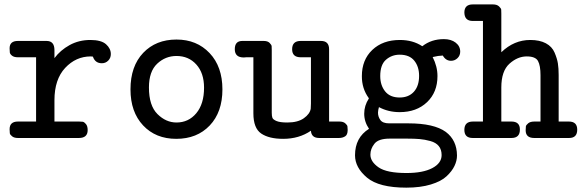

<svg xmlns="http://www.w3.org/2000/svg" viewBox="-20 -631 2665 878"><path d="M23.9 -40Q23.9 -75.2 62 -75.2H145V-369.1H62Q43.9 -369.1 34.9 -376.5Q25.9 -383.8 24.9 -390.9Q23.9 -397.9 23.9 -410.2Q23.9 -443.8 62 -443.8Q62.5 -443.8 63 -443.8H192.9Q229 -443.8 229 -401.9V-365.2Q255.9 -401.4 298.3 -424.8Q340.8 -448.2 393.1 -448.2Q442.9 -448.2 464.8 -428.7Q486.8 -409.2 486.8 -383.8Q486.8 -365.7 474.9 -353.8Q462.9 -341.8 445.8 -341.8Q415 -341.8 404.8 -372.1Q403.8 -372.1 399.9 -372.6Q396 -373 395 -373Q327.1 -373 278.1 -320.6Q229 -268.1 229 -172.9V-75.2H341.8Q351.6 -75.2 358.4 -74.2Q365.2 -73.2 373 -63.7Q380.9 -54.2 380.9 -36.1Q380.9 0 340.8 0H62Q44.9 0 35.4 -7.6Q25.9 -15.1 24.9 -21.5Q23.9 -27.8 23.9 -40Z M576.7 -222.2Q576.7 -328.1 634.8 -389.2Q692.9 -450.2 787.1 -450.2Q879.9 -450.2 938.5 -388.2Q997.1 -326.2 997.1 -222.2Q997.1 -118.2 939 -57.1Q880.9 3.9 786.1 3.9Q691.9 3.9 634.3 -57.6Q576.7 -119.1 576.7 -222.2ZM661.1 -231Q661.1 -147.9 700 -109.4Q738.8 -70.8 787.1 -70.8Q842.3 -70.8 877.7 -113.3Q913.1 -155.8 913.1 -230Q913.1 -296.9 877.9 -335.9Q842.8 -375 787.1 -375Q736.3 -375 698.7 -339.6Q661.1 -304.2 661.1 -231Z M1087.9 -443.8H1186Q1204.1 -443.8 1212.9 -434.8Q1221.7 -425.8 1222.2 -419.9Q1222.7 -414.1 1222.7 -400.9V-115.2Q1222.7 -100.1 1225.8 -92Q1229 -84 1244.9 -77.4Q1260.7 -70.8 1293.9 -70.8Q1341.8 -70.8 1369.4 -90.3Q1397 -109.9 1400.9 -133.8Q1401.9 -141.6 1401.9 -157.2V-369.1H1355Q1315.9 -369.1 1315.9 -405.8Q1315.9 -443.8 1355 -443.8H1447.8Q1484.9 -443.8 1484.9 -405.8V-75.2H1531.7Q1549.8 -75.2 1558.8 -67.1Q1567.9 -59.1 1568.8 -53Q1569.8 -46.9 1569.8 -38.1Q1569.8 -36.1 1569.8 -34.7Q1569.3 -14.6 1558.6 -7.8Q1546.9 0 1529.8 0H1439.9Q1403.8 0 1401.9 -33.2Q1347.7 3.9 1274.9 3.9Q1210 3.9 1174.3 -20.5Q1138.7 -44.9 1138.7 -112.8V-369.1H1106Q1105 -369.1 1101.3 -368.7Q1097.7 -368.2 1094.7 -368.2Q1053.7 -368.2 1053.7 -406Q1053.7 -443.8 1087.9 -443.8Z M1603.5 79.1Q1603.5 -2 1667.5 -42Q1645.5 -74.2 1645.5 -111.1Q1645.5 -147.9 1666.5 -180.2V-182.1Q1634.3 -226.1 1634.8 -283.2Q1634.8 -357.4 1682.6 -402.8Q1730.5 -448.2 1808.6 -448.2Q1867.7 -448.2 1910.6 -419.9H1911.6Q1952.6 -452.1 2009.8 -452.1Q2043 -452.1 2063.7 -436Q2084.5 -419.9 2084.5 -395Q2084.5 -377 2072 -365Q2059.6 -353 2042.5 -353Q2018.6 -353 2004.9 -377L1982.9 -375L1958.5 -370.1Q1980.5 -327.1 1980.5 -283.2Q1980.5 -209 1932.6 -163.6Q1884.8 -118.2 1807.6 -118.2Q1755.9 -118.2 1712.9 -141.1Q1709 -127.9 1708.5 -116.2Q1708.5 -97.2 1719.5 -82Q1730.5 -66.9 1759.8 -66.9H1847.7Q1964.8 -66.9 2018.6 -27.8Q2069.3 10.3 2069.8 80.1Q2069.8 104 2058.3 127.9Q2046.9 151.9 2022.2 175Q1997.6 198.2 1950.2 212.6Q1902.8 227.1 1837.9 227.1Q1712.9 227.1 1658.2 181.2Q1603.5 135.3 1603.5 79.1ZM1673.8 76.2Q1673.8 108.4 1711.2 134.3Q1748.5 160.2 1838.9 160.2Q1914.1 160.2 1956.8 137.7Q1999.5 115.2 1999.5 78.1Q1999.5 53.2 1986.6 37.1Q1973.6 21 1947.8 13.9Q1921.9 6.8 1898.7 4.9Q1875.5 2.9 1841.8 2.9H1761.7Q1710.9 2.9 1692.4 26.1Q1673.8 49.3 1673.8 76.2ZM1718.8 -283.2Q1718.8 -241.2 1741.2 -213.1Q1763.7 -185.1 1807.6 -185.1Q1848.6 -185.1 1872.6 -211.4Q1896.5 -237.8 1896.5 -284.2Q1896.5 -326.2 1874.5 -353.5Q1852.5 -380.9 1807.6 -380.9Q1771.5 -380.9 1745.1 -357.9Q1718.8 -335 1718.8 -283.2Z M2103.5 -37.1Q2103.5 -75.2 2142.6 -75.2Q2142.6 -75.2 2188.5 -75.2V-535.2H2141.6Q2103.5 -535.2 2103.5 -575.2Q2104.5 -610.8 2141.6 -610.8Q2142.1 -610.8 2142.6 -610.8H2234.4Q2252.4 -610.8 2262 -601.8Q2271.5 -592.8 2272 -586.9Q2272.5 -581.1 2272.5 -568.8V-392.1Q2330.6 -448.2 2404.8 -448.2Q2447.8 -448.2 2476.1 -433.1Q2504.4 -418 2516.1 -390.4Q2527.8 -362.8 2531.2 -340.8Q2534.7 -318.8 2534.7 -288.1V-75.2H2581.5Q2619.6 -75.2 2619.6 -38.1Q2619.6 0 2582.5 0H2422.9Q2383.8 0 2383.8 -35.2Q2383.8 -47.4 2384.8 -53.2Q2385.7 -59.1 2395.3 -67.1Q2404.8 -75.2 2423.8 -75.2H2451.7V-287.1Q2451.7 -331.1 2440.2 -352.1Q2428.7 -373 2388.7 -373Q2346.7 -373 2309.6 -339.6Q2272.5 -306.2 2272.5 -231V-75.2H2318.8Q2357.9 -75.2 2357.4 -38.1Q2357.4 0 2318.8 0H2141.6Q2103.5 0 2103.5 -37.1Z"/></svg>

Font: CMU Typewriter Text
Style: Bold
Weight: 700
Version: Version 0.7.0